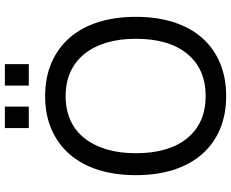

<svg xmlns="http://www.w3.org/2000/svg" viewBox="-100 -831 947 787"><g transform="rotate(-90 373.5 -437.5)"><path d="M373 16Q297 16 237 -9.5Q177 -35 135 -83Q93 -131 71 -199.5Q49 -268 49 -354Q49 -440 71 -509Q93 -578 135 -626Q177 -674 237 -700Q297 -726 373 -726Q449 -726 509.5 -700Q570 -674 612 -626Q654 -578 676 -509Q698 -440 698 -354Q698 -268 676 -199.5Q654 -131 612 -83Q570 -35 509.5 -9.5Q449 16 373 16ZM373 -68Q484 -68 546 -143Q608 -218 608 -354Q608 -422 592 -475Q576 -528 545.5 -565.5Q515 -603 471.5 -622.5Q428 -642 373 -642Q318 -642 274.5 -622.5Q231 -603 201 -565.5Q171 -528 155 -475Q139 -422 139 -354Q139 -218 201 -143Q263 -68 373 -68ZM242 -793V-891H330V-793ZM416 -793V-891H504V-793Z"/></g></svg>

Font: Geist
Style: Regular
Weight: 400
Designer: Basement.studio, Andrés Briganti, Mateo Zaragoza
Foundry: Basement.studio, Vercel, Andrés Briganti, Guido Ferreyra, Mateo Zaragoza
Version: Version 1.401